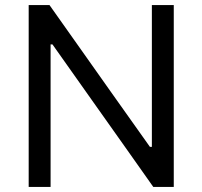

<svg xmlns="http://www.w3.org/2000/svg" viewBox="-20 -733 794 753"><path d="M92.5 0Q92.5 -59.5 92.5 -114.6Q92.5 -169.7 92.5 -235.5V-474.7Q92.5 -541.9 92.5 -597.6Q92.5 -653.3 92.5 -713H174.2Q238 -622.9 296.9 -539.6Q355.8 -456.2 413.4 -374.8L568 -157H575.6V-474.7Q575.6 -541.9 575.6 -597.6Q575.6 -653.3 575.6 -713H661.5Q661.5 -653.3 661.5 -597.6Q661.5 -541.9 661.5 -474.7V-235.5Q661.5 -169.7 661.5 -114.6Q661.5 -59.5 661.5 0H581.1Q528.2 -75.1 469.7 -157.7Q411.2 -240.3 341 -339.4L185.7 -558.9H178.4V-235.5Q178.4 -169.7 178.4 -114.6Q178.4 -59.5 178.4 0Z"/></svg>

Font: Commissioner Thin
Style: Regular
Weight: 100
Designer: Kostas Bartsokas
Foundry: Kostas Bartsokas
Version: Version 1.001;gftools[0.9.23]